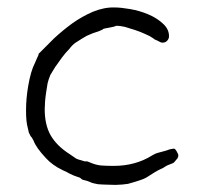

<svg xmlns="http://www.w3.org/2000/svg" viewBox="-20 -491 547 522"><path d="M396.5 -386.7Q394.5 -387.7 393.6 -388.7Q388.7 -392.6 375 -398.4Q362.3 -404.3 347.7 -409.2Q332 -414.1 319.3 -418Q305.7 -420.9 297.9 -420.9H296.9H295.9Q291 -418 272.5 -415Q265.6 -414.1 259.8 -412.1V-411.1Q254.9 -409.2 249 -406.2Q232.4 -401.4 215.8 -393.6Q205.1 -387.7 185.5 -375Q176.8 -369.1 168 -357.4Q158.2 -347.7 148.4 -334.5Q138.7 -321.3 129.9 -308.6Q122.1 -295.9 116.2 -286.1V-285.2Q112.3 -276.4 109.4 -264.6Q107.4 -253.9 105.5 -240.2Q103.5 -227.5 102.5 -214.8Q101.6 -202.1 101.6 -194.3V-193.4Q101.6 -152.3 117.2 -124Q133.8 -94.7 168.9 -72.3Q185.5 -60.5 187.5 -59.6Q194.3 -56.6 199.2 -55.7L211.9 -51.8L212.9 -52.7Q217.8 -52.7 223.6 -49.8Q241.2 -42 255.9 -41Q270.5 -40 289.1 -40Q318.4 -40 343.8 -46.9Q370.1 -53.7 393.6 -68.4Q403.3 -74.2 408.2 -75.2Q426.8 -80.1 428.2 -80.6Q429.7 -81.1 431.6 -81.5Q433.6 -82 438.5 -84Q442.4 -85.9 453.1 -86.9Q456.1 -86.9 460 -80.1Q464.8 -72.3 464.8 -68.4Q464.8 -62.5 460 -57.6Q453.1 -48.8 451.2 -47.9L436.5 -42Q431.6 -40 427.7 -37.1Q424.8 -35.2 422.9 -34.2Q411.1 -29.3 400.4 -22.5Q389.6 -15.6 377 -7.8Q367.2 -2 328.1 8.8H329.1Q329.1 8.8 328.1 8.8Q314.5 10.7 312.5 10.7Q305.7 10.7 293.9 11.7L259.8 10.7L246.1 9.8Q231.4 6.8 229.5 5.9Q216.8 0 210 -1Q204.1 -2 202.1 -3.9Q197.3 -8.8 191.4 -9.8Q179.7 -13.7 169.9 -18.6Q160.2 -24.4 150.4 -28.3Q122.1 -42 104.5 -61.5Q78.1 -89.8 71.3 -108.4Q68.4 -113.3 66.4 -117.2Q63.5 -120.1 62.5 -122.1Q60.5 -127 58.6 -129.9Q57.6 -133.8 56.6 -138.7Q52.7 -153.3 51.8 -164.1Q50.8 -175.8 50.8 -190.4Q50.8 -223.6 56.6 -256.8Q63.5 -297.9 75.2 -320.3Q80.1 -332 81.1 -334Q85 -340.8 85 -344.7Q105.5 -365.2 127 -386.7Q151.4 -409.2 176.8 -427.7Q203.1 -446.3 232.4 -459Q263.7 -471.7 292 -470.7Q308.6 -470.7 334 -466.3Q359.4 -461.9 382.8 -452.1Q406.2 -442.4 422.9 -426.8Q439.5 -412.1 439.5 -392.6Q439.5 -385.7 434.6 -380.4Q429.7 -375 421.9 -375Q417 -375 407.2 -380.9L400.4 -383.8L398.4 -385.7Z"/></svg>

Font: ToneOZ-Zhuyin-Tsuipita-TC
Style: Regular
Weight: 400
Designer: ÂÆ£ÂøóÂáåJeffrey Xuan(jeffreyx@gmail.com, ToneOZ.com) ÈòøÂù§(cjkFonts)
Foundry: ToneOZ
Version: Version 0.240710